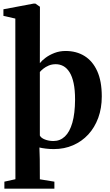

<svg xmlns="http://www.w3.org/2000/svg" viewBox="-22 -840 630 1096"><path d="M3 237V197L66 183L65.5 -734L-2.5 -749.5V-787L170 -819.5H180L206 -801.5L205.5 -479.5Q217 -494.5 238.5 -510.5Q260 -526.5 289.2 -537.8Q318.5 -549 352.5 -549Q414 -549 460.2 -520.5Q506.5 -492 532.8 -434.5Q559 -377 559 -289.5Q559 -222.5 538.8 -167.2Q518.5 -112 481.8 -72.2Q445 -32.5 395 -10.8Q345 11 285 11Q261 11 239 8.2Q217 5.5 203 2L205 68L205.5 183.5L288.5 197V237ZM283 -35Q321 -35 348.5 -61Q376 -87 391 -139.5Q406 -192 406.5 -271Q406.5 -327 398.2 -365.5Q390 -404 374.8 -428Q359.5 -452 339.5 -462.8Q319.5 -473.5 296.5 -473.5Q274 -473.5 256 -465.8Q238 -458 225.2 -447.8Q212.5 -437.5 205.5 -429V-66.5Q212 -52.5 234.2 -43.8Q256.5 -35 283 -35Z"/></svg>

Font: Merriweather 72pt
Style: Bold
Weight: 700
Version: Version 2.100